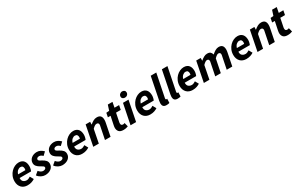

<svg xmlns="http://www.w3.org/2000/svg" viewBox="248 -2402 6331 4099"><g transform="rotate(-30 3413.0 -352.5)"><path d="M29 -200Q29 -269 53.5 -325.5Q78 -382 117.5 -422.5Q157 -463 206 -485.5Q255 -508 305 -508Q349 -508 380 -493.5Q411 -479 430.5 -453.5Q450 -428 458.5 -394.5Q467 -361 467 -322Q467 -304 464 -286.5Q461 -269 457 -253.5Q453 -238 448.5 -226.5Q444 -215 441 -209H159Q156 -147 188.5 -119Q221 -91 270 -91Q293 -91 318 -102Q343 -113 362 -126L410 -40Q380 -19 335 -3.5Q290 12 232 12Q187 12 149.5 -2.5Q112 -17 85.5 -44.5Q59 -72 44 -111Q29 -150 29 -200ZM170 -293H350Q355 -310 355 -330Q355 -360 340.5 -381.5Q326 -403 288 -403Q253 -403 220 -375.5Q187 -348 170 -293Z M666 12Q643 12 618 5.5Q593 -1 569.5 -13Q546 -25 524.5 -43Q503 -61 488 -84L567 -150Q619 -88 674 -88Q703 -88 723.5 -101.5Q744 -115 744 -135Q744 -157 722 -171Q700 -185 658 -209Q616 -232 587 -265.5Q558 -299 558 -346Q558 -381 573 -411Q588 -441 614 -462.5Q640 -484 675 -496Q710 -508 750 -508Q801 -508 841.5 -486Q882 -464 913 -432L838 -361Q820 -380 798 -393Q776 -406 750 -406Q721 -406 703.5 -392.5Q686 -379 686 -359Q686 -347 693 -338Q700 -329 712 -321.5Q724 -314 738.5 -306.5Q753 -299 768 -290Q813 -266 842.5 -234Q872 -202 872 -151Q872 -115 856.5 -85Q841 -55 814 -33.5Q787 -12 749 0Q711 12 666 12Z M1090 12Q1067 12 1042 5.5Q1017 -1 993.5 -13Q970 -25 948.5 -43Q927 -61 912 -84L991 -150Q1043 -88 1098 -88Q1127 -88 1147.5 -101.5Q1168 -115 1168 -135Q1168 -157 1146 -171Q1124 -185 1082 -209Q1040 -232 1011 -265.5Q982 -299 982 -346Q982 -381 997 -411Q1012 -441 1038 -462.5Q1064 -484 1099 -496Q1134 -508 1174 -508Q1225 -508 1265.5 -486Q1306 -464 1337 -432L1262 -361Q1244 -380 1222 -393Q1200 -406 1174 -406Q1145 -406 1127.5 -392.5Q1110 -379 1110 -359Q1110 -347 1117 -338Q1124 -329 1136 -321.5Q1148 -314 1162.5 -306.5Q1177 -299 1192 -290Q1237 -266 1266.5 -234Q1296 -202 1296 -151Q1296 -115 1280.5 -85Q1265 -55 1238 -33.5Q1211 -12 1173 0Q1135 12 1090 12Z M1373 -200Q1373 -269 1397.5 -325.5Q1422 -382 1461.5 -422.5Q1501 -463 1550 -485.5Q1599 -508 1649 -508Q1693 -508 1724 -493.5Q1755 -479 1774.5 -453.5Q1794 -428 1802.5 -394.5Q1811 -361 1811 -322Q1811 -304 1808 -286.5Q1805 -269 1801 -253.5Q1797 -238 1792.5 -226.5Q1788 -215 1785 -209H1503Q1500 -147 1532.5 -119Q1565 -91 1614 -91Q1637 -91 1662 -102Q1687 -113 1706 -126L1754 -40Q1724 -19 1679 -3.5Q1634 12 1576 12Q1531 12 1493.5 -2.5Q1456 -17 1429.5 -44.5Q1403 -72 1388 -111Q1373 -150 1373 -200ZM1514 -293H1694Q1699 -310 1699 -330Q1699 -360 1684.5 -381.5Q1670 -403 1632 -403Q1597 -403 1564 -375.5Q1531 -348 1514 -293Z M1854 0 1952 -496H2063L2061 -430H2065Q2102 -462 2143 -485Q2184 -508 2232 -508Q2294 -508 2322 -475.5Q2350 -443 2350 -381Q2350 -364 2348 -346.5Q2346 -329 2342 -310L2280 0H2143L2202 -293Q2205 -308 2207.5 -319Q2210 -330 2210 -340Q2210 -391 2159 -391Q2136 -391 2111.5 -375.5Q2087 -360 2055 -327L1991 0Z M2595 12Q2520 12 2487 -25Q2454 -62 2454 -119Q2454 -135 2456.5 -150.5Q2459 -166 2462 -182L2505 -389H2439L2459 -490L2532 -496L2574 -626H2689L2664 -496H2777L2756 -389H2640L2597 -176Q2595 -167 2595 -159Q2595 -151 2595 -143Q2595 -95 2646 -95Q2657 -95 2667 -98Q2677 -101 2687 -106L2711 -10Q2691 -2 2662 5Q2633 12 2595 12Z M2773 0 2873 -496H3009L2910 0ZM2967 -570Q2939 -570 2916 -586.5Q2893 -603 2893 -636Q2893 -652 2899.5 -667Q2906 -682 2917.5 -693Q2929 -704 2944.5 -710.5Q2960 -717 2978 -717Q3007 -717 3029.5 -700Q3052 -683 3052 -651Q3052 -616 3027.5 -593Q3003 -570 2967 -570Z M3053 -200Q3053 -269 3077.5 -325.5Q3102 -382 3141.5 -422.5Q3181 -463 3230 -485.5Q3279 -508 3329 -508Q3373 -508 3404 -493.5Q3435 -479 3454.5 -453.5Q3474 -428 3482.5 -394.5Q3491 -361 3491 -322Q3491 -304 3488 -286.5Q3485 -269 3481 -253.5Q3477 -238 3472.5 -226.5Q3468 -215 3465 -209H3183Q3180 -147 3212.5 -119Q3245 -91 3294 -91Q3317 -91 3342 -102Q3367 -113 3386 -126L3434 -40Q3404 -19 3359 -3.5Q3314 12 3256 12Q3211 12 3173.5 -2.5Q3136 -17 3109.5 -44.5Q3083 -72 3068 -111Q3053 -150 3053 -200ZM3194 -293H3374Q3379 -310 3379 -330Q3379 -360 3364.5 -381.5Q3350 -403 3312 -403Q3277 -403 3244 -375.5Q3211 -348 3194 -293Z M3657 12Q3603 12 3580 -14Q3557 -40 3557 -85Q3557 -111 3564 -146L3675 -701H3812L3699 -140Q3697 -132 3697 -128.5Q3697 -125 3697 -121Q3697 -108 3702.5 -103Q3708 -98 3716 -98Q3721 -98 3724 -98Q3727 -98 3734 -100L3730 1Q3717 6 3699 9Q3681 12 3657 12Z M3932 12Q3878 12 3855 -14Q3832 -40 3832 -85Q3832 -111 3839 -146L3950 -701H4087L3974 -140Q3972 -132 3972 -128.5Q3972 -125 3972 -121Q3972 -108 3977.5 -103Q3983 -98 3991 -98Q3996 -98 3999 -98Q4002 -98 4009 -100L4005 1Q3992 6 3974 9Q3956 12 3932 12Z M4099 -200Q4099 -269 4123.5 -325.5Q4148 -382 4187.5 -422.5Q4227 -463 4276 -485.5Q4325 -508 4375 -508Q4419 -508 4450 -493.5Q4481 -479 4500.5 -453.5Q4520 -428 4528.5 -394.5Q4537 -361 4537 -322Q4537 -304 4534 -286.5Q4531 -269 4527 -253.5Q4523 -238 4518.5 -226.5Q4514 -215 4511 -209H4229Q4226 -147 4258.5 -119Q4291 -91 4340 -91Q4363 -91 4388 -102Q4413 -113 4432 -126L4480 -40Q4450 -19 4405 -3.5Q4360 12 4302 12Q4257 12 4219.5 -2.5Q4182 -17 4155.5 -44.5Q4129 -72 4114 -111Q4099 -150 4099 -200ZM4240 -293H4420Q4425 -310 4425 -330Q4425 -360 4410.5 -381.5Q4396 -403 4358 -403Q4323 -403 4290 -375.5Q4257 -348 4240 -293Z M4580 0 4678 -496H4789L4787 -430H4791Q4827 -462 4868 -485Q4909 -508 4951 -508Q5007 -508 5031.5 -484Q5056 -460 5066 -421Q5108 -459 5150 -483.5Q5192 -508 5234 -508Q5296 -508 5323.5 -475.5Q5351 -443 5351 -381Q5351 -364 5349 -346.5Q5347 -329 5343 -310L5281 0H5144L5203 -293Q5206 -308 5208.5 -319Q5211 -330 5211 -340Q5211 -391 5161 -391Q5144 -391 5120 -375.5Q5096 -360 5064 -327L4998 0H4861L4920 -293Q4923 -308 4925.5 -319Q4928 -330 4928 -340Q4928 -366 4915.5 -378.5Q4903 -391 4880 -391Q4862 -391 4837.5 -375.5Q4813 -360 4781 -327L4717 0Z M5422 -200Q5422 -269 5446.5 -325.5Q5471 -382 5510.5 -422.5Q5550 -463 5599 -485.5Q5648 -508 5698 -508Q5742 -508 5773 -493.5Q5804 -479 5823.5 -453.5Q5843 -428 5851.5 -394.5Q5860 -361 5860 -322Q5860 -304 5857 -286.5Q5854 -269 5850 -253.5Q5846 -238 5841.5 -226.5Q5837 -215 5834 -209H5552Q5549 -147 5581.5 -119Q5614 -91 5663 -91Q5686 -91 5711 -102Q5736 -113 5755 -126L5803 -40Q5773 -19 5728 -3.5Q5683 12 5625 12Q5580 12 5542.5 -2.5Q5505 -17 5478.5 -44.5Q5452 -72 5437 -111Q5422 -150 5422 -200ZM5563 -293H5743Q5748 -310 5748 -330Q5748 -360 5733.5 -381.5Q5719 -403 5681 -403Q5646 -403 5613 -375.5Q5580 -348 5563 -293Z M5903 0 6001 -496H6112L6110 -430H6114Q6151 -462 6192 -485Q6233 -508 6281 -508Q6343 -508 6371 -475.5Q6399 -443 6399 -381Q6399 -364 6397 -346.5Q6395 -329 6391 -310L6329 0H6192L6251 -293Q6254 -308 6256.5 -319Q6259 -330 6259 -340Q6259 -391 6208 -391Q6185 -391 6160.5 -375.5Q6136 -360 6104 -327L6040 0Z M6644 12Q6569 12 6536 -25Q6503 -62 6503 -119Q6503 -135 6505.5 -150.5Q6508 -166 6511 -182L6554 -389H6488L6508 -490L6581 -496L6623 -626H6738L6713 -496H6826L6805 -389H6689L6646 -176Q6644 -167 6644 -159Q6644 -151 6644 -143Q6644 -95 6695 -95Q6706 -95 6716 -98Q6726 -101 6736 -106L6760 -10Q6740 -2 6711 5Q6682 12 6644 12Z"/></g></svg>

Font: TypoPRO Source Sans Pro
Style: Bold Italic
Weight: 700
Italic angle: -11°
Designer: Paul D. Hunt
Foundry: Adobe Systems Incorporated
Version: Version 1.075;PS 2.000;hotconv 1.0.86;makeotf.lib2.5.63406